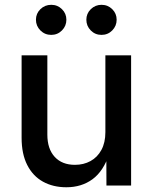

<svg xmlns="http://www.w3.org/2000/svg" viewBox="-20 -771 635 798"><path d="M255.9 7.3Q200.7 7.3 158.7 -15.9Q116.7 -39.1 93.3 -85Q69.8 -130.9 69.8 -198.2V-541H176.8V-211.4Q176.8 -152.3 207.3 -119.1Q237.8 -85.9 291.5 -85.9Q327.6 -85.9 356.2 -101.6Q384.8 -117.2 401.4 -147.7Q418 -178.2 418 -221.7V-541H524.9V0H422.4L421.9 -132.8H434.6Q410.2 -59.6 364.5 -26.1Q318.8 7.3 255.9 7.3ZM401.9 -626Q375.5 -626 357.2 -644.5Q338.9 -663.1 338.9 -689Q338.9 -714.8 357.4 -732.9Q376 -751 401.9 -751Q428.2 -751 446.5 -732.9Q464.8 -714.8 464.8 -689Q464.8 -663.1 446.5 -644.5Q428.2 -626 401.9 -626ZM192.9 -626Q166.5 -626 147.9 -644.5Q129.4 -663.1 129.4 -689Q129.4 -714.8 147.9 -732.9Q166.5 -751 192.9 -751Q219.2 -751 237.5 -732.9Q255.9 -714.8 255.9 -689Q255.9 -663.1 237.5 -644.5Q219.2 -626 192.9 -626Z"/></svg>

Font: Inter 17pt Medium
Style: Regular
Weight: 500
Version: Version 4.001;git-66647c0bb